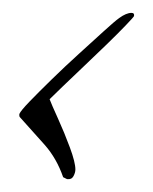

<svg xmlns="http://www.w3.org/2000/svg" viewBox="-20 -329 238 298"><path d="M84 -51 78 -54Q68 -83 49.5 -104Q31 -125 11 -147Q10 -148 10 -149.5Q10 -151 10 -152Q12 -157 26 -171.5Q40 -186 60.5 -206Q81 -226 102.5 -245.5Q124 -265 141 -280.5Q158 -296 165 -301Q176 -309 184 -309Q189 -309 188 -304Q187 -302 175 -289.5Q163 -277 145.5 -260Q128 -243 109.5 -225.5Q91 -208 76.5 -194Q62 -180 57 -175Q60 -167 70 -145Q80 -123 88.5 -100Q97 -77 97 -66Q97 -61 94 -55.5Q91 -50 84 -51Z"/></svg>

Font: The Nautigal
Style: Bold
Weight: 700
Designer: Robert E. Leuschke
Foundry: Robert E. Leuschke
Version: Version 1.100; ttfautohint (v1.8.3)